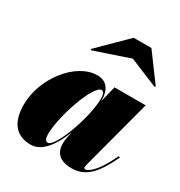

<svg xmlns="http://www.w3.org/2000/svg" viewBox="-174 -852 926 985"><g transform="rotate(30 289.5 -360.0)"><path d="M383 -634.5 551.5 -565 556 -569.5 438 -729.5H333L171 -569.5L175.5 -564.5ZM351.5 -371C351.5 -431 323.5 -470 269.5 -470C141.5 -470 16 -305.5 16 -152.5C16 -55 54 10 149.5 10C218 10 268 -66.5 301 -152L292 -110C290.5 -103 289 -93 289 -77.5C289 -24.5 319.5 10 391 10C478.5 10 527.5 -53 579 -162L570 -165C509.5 -34.5 466 -20.5 455 -20.5C450 -20.5 447 -24 447 -29C447 -33.5 447.5 -38 449 -43.5L559.5 -460H375L351 -362C351 -365.5 351.5 -368.5 351.5 -371ZM344 -376C344 -263 263 -42.5 220 -42.5C205 -42.5 199.5 -60 199.5 -82.5C199.5 -187.5 277.5 -415.5 325.5 -415.5C336.5 -415.5 344 -402.5 344 -376Z"/></g></svg>

Font: Bodoni* 24pt Fatface
Style: Italic
Weight: 900
Italic angle: -13°
Version: Version 2.3